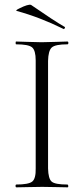

<svg xmlns="http://www.w3.org/2000/svg" viewBox="-20 -803 359 823"><path d="M252 -679Q151 -729 52 -756Q44 -758 63 -767Q101 -786 113 -782Q213 -713 255 -689Q261 -687 257 -681Q254 -677 252 -679ZM50 0Q48 0 47 -3Q46 -6 47 -9Q48 -12 49 -12Q103 -12 118.5 -25Q134 -38 133 -81V-544Q133 -587 117.5 -600Q102 -613 49 -613Q47 -613 47 -619Q47 -625 49 -625Q62 -625 98.5 -623.5Q135 -622 158 -622Q183 -622 220 -623.5Q257 -625 269 -625Q273 -625 273 -619Q273 -613 269 -613Q217 -613 202 -599.5Q187 -586 186 -542V-81Q187 -37 201.5 -24.5Q216 -12 269 -12Q271 -12 272 -9Q273 -6 272.5 -3Q272 0 270 0Q257 0 221.5 -1Q186 -2 161 -2Q139 -2 101.5 -1Q64 0 50 0Z"/></svg>

Font: Cormorant Upright Light
Style: Regular
Weight: 300
Designer: Christian Thalmann (Catharsis Fonts)
Foundry: Catharsis Fonts
Version: Version 3.302;PS 003.302;hotconv 1.0.88;makeotf.lib2.5.64775